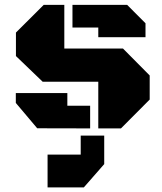

<svg xmlns="http://www.w3.org/2000/svg" viewBox="-20 -539 682 806"><path d="M163.6 -518.6H250V-335.4H496.1L608.4 -222.2V-121.1L487.8 0H392.6V-195.8H159.2L46.9 -303.7V-402.3ZM262.7 -95.2H358.4V0L136.2 -0.5L46.4 -106.9V-148.4H262.7ZM392.6 -423.3H284.2V-518.6H513.7L590.8 -441.4V-382.8H392.6ZM318.8 109.9V30.3H417.5V149.9L332 247.6H179.7V109.9Z"/></svg>

Font: Black Ops One [rus by aLiNcE]
Style: Regular
Weight: 400
Designer: James Grieshaber
Foundry: James Grieshaber
Version: Version 1.002;May 25, 2024;FontCreator 13.0.0.2680 64-bit